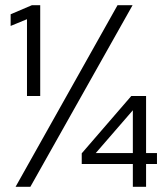

<svg xmlns="http://www.w3.org/2000/svg" viewBox="-20 -720 643 740"><path d="M21 0ZM21 -350ZM135 -700V-350H84V-646L21 -620V-665L103 -700ZM97 0H40L433 -700H491ZM543 -350V-130H585V-88H543V0H492V-88H295V-129L486 -350ZM349 -130H492V-295Z"/></svg>

Font: Red Hat Text
Style: Regular
Weight: 400
Designer: Pentagram / MCKL
Foundry: Pentagram / MCKL
Version: Version 1.005; Red Hat Text